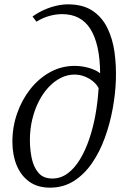

<svg xmlns="http://www.w3.org/2000/svg" viewBox="-20 -851 578 883"><path d="M210 12Q152.5 12 114.2 -15.8Q76 -43.5 56.5 -91.2Q37 -139 37 -199Q37 -267.5 59 -330.2Q81 -393 120.2 -442.2Q159.5 -491.5 211.5 -519.8Q263.5 -548 323.5 -548Q356 -548 388.5 -538.8Q421 -529.5 440.5 -514Q440 -581 428.8 -632Q417.5 -683 396 -717.2Q374.5 -751.5 342 -768.8Q309.5 -786 265.5 -786Q237.5 -786 208 -778Q178.5 -770 147.5 -751.5L129.5 -775Q154.5 -793 182.5 -805.5Q210.5 -818 238.8 -824.5Q267 -831 292.5 -831Q362 -831 406 -801.2Q450 -771.5 474.2 -721.5Q498.5 -671.5 506.8 -610Q515 -548.5 513 -485Q511 -420 498.2 -350.8Q485.5 -281.5 462 -216.8Q438.5 -152 403 -100.5Q367.5 -49 319.5 -18.5Q271.5 12 210 12ZM221 -30Q259.5 -30 291.5 -53.8Q323.5 -77.5 348.2 -118.8Q373 -160 391 -213.2Q409 -266.5 419.5 -326.2Q430 -386 433.5 -446Q424 -464 406.5 -478Q389 -492 367.2 -500Q345.5 -508 322.5 -508Q290 -508 260 -493Q230 -478 204 -450.5Q178 -423 158.8 -385.5Q139.5 -348 128.5 -302.5Q117.5 -257 117.5 -206.5Q117.5 -163.5 126 -123Q134.5 -82.5 156.8 -56.2Q179 -30 221 -30Z"/></svg>

Font: Merriweather 60pt Light
Style: Italic
Weight: 300
Italic angle: -7.8°
Version: Version 2.101